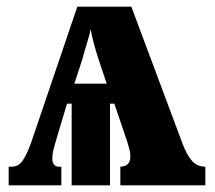

<svg xmlns="http://www.w3.org/2000/svg" viewBox="-20 -556 644 576"><path d="M6 0V-56H16Q35 -56 47.5 -73.5Q60 -91 73 -127L212 -536H374L528 -124Q540 -92 555.5 -74Q571 -56 596 -56V0H341V-56Q354 -56 362.5 -63Q371 -70 371 -86Q371 -98 368 -109.5Q365 -121 361 -133L323 -245H310V0H195V-245H181L149 -138Q145 -125 141 -109.5Q137 -94 137 -80Q137 -53 164 -56V0ZM203 -305H300L276 -377Q269 -398 262 -424Q255 -450 252 -468Q248 -449 240.5 -425Q233 -401 227 -378Z"/></svg>

Font: Noto Serif ExtraCondensed Black
Style: Regular
Weight: 900
Width: 2
Designer: Monotype Design Team
Foundry: Monotype Imaging Inc.
Version: Version 2.015; ttfautohint (v1.8.4.7-5d5b)